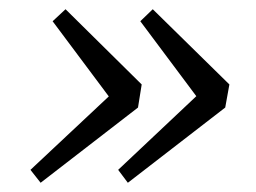

<svg xmlns="http://www.w3.org/2000/svg" viewBox="-20 -440 554 416"><path d="M311 -420 477 -257 468 -207 257 -44 236 -72 427 -252 420 -212 284 -394ZM122 -420 287 -257 279 -207 68 -44 46 -72 238 -252 230 -212 94 -394Z"/></svg>

Font: Lisu Bosa
Style: Italic
Weight: 400
Italic angle: -19°
Designer: David Morse, Annie Olsen, Victor Gaultney, Frank Grießhammer (Latin)
Foundry: SIL International
Version: Version 2.000